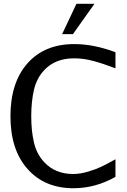

<svg xmlns="http://www.w3.org/2000/svg" viewBox="-20 -976 670 1014"><path d="M479 -956.1 365.2 -795.9H308.1L383.8 -956.1ZM35.2 -361.8Q35.2 -540 125.2 -641.6Q215.3 -743.2 372.1 -743.2Q475.1 -743.2 589.8 -700.2V-615.2Q523.4 -640.6 471.9 -654.3Q420.4 -668 372.1 -668Q272.9 -668 214.8 -606.9Q174.3 -564.5 159.7 -502.9Q145 -441.4 145 -361.8Q145 -283.2 159.7 -221.9Q174.3 -160.6 214.8 -118.2Q272.9 -57.1 366.2 -57.1Q403.8 -57.1 446 -69.8Q488.3 -82.5 516.6 -96.2Q544.9 -109.9 589.8 -134.8V-42Q483.9 18.1 368.2 18.1Q215.8 18.1 125.5 -83.5Q35.2 -185.1 35.2 -361.8Z"/></svg>

Font: Aurulent Sans
Style: Regular
Weight: 400
Version: Version 2007.05.04